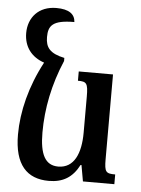

<svg xmlns="http://www.w3.org/2000/svg" viewBox="-55 -811 633 865"><g transform="rotate(5 262.0 -378.5)"><path d="M198 11C262 11 305 -15 335 -73H339L352 0H494V-44C452 -44 445 -50 445 -109V-492H290V-450C329 -450 336 -443 336 -382V-219C336 -126 307 -57 235 -57C176 -57 151 -105 151 -204C151 -312 173 -423 220 -533V-547C153 -561 134 -588 134 -634C134 -685 152 -712 251 -712C249 -747 223 -768 165 -768C85 -768 39 -714 39 -644C39 -581 74 -537 131 -518C71 -406 42 -289 42 -185C42 -49 99 11 198 11Z"/></g></svg>

Font: Noto Serif Armenian Condensed SemiBold
Style: Regular
Weight: 600
Width: 3
Designer: Monotype Design Team
Foundry: Monotype Imaging Inc.
Version: Version 2.008